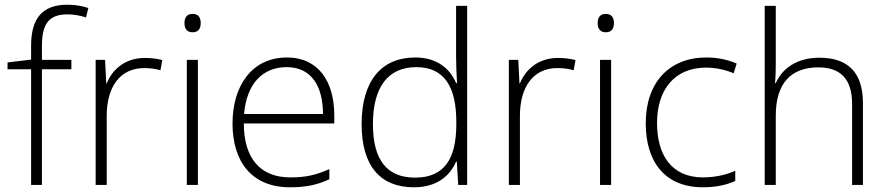

<svg xmlns="http://www.w3.org/2000/svg" viewBox="-20 -785 3766 815"><path d="M283 -491V-531H158V-592C158 -686 190 -724 266 -724C292 -724 321 -719 345 -711L355 -751C330 -759 302 -765 266 -765C160 -765 112 -707 112 -592V-532L12 -520V-491H112V0H158V-491Z M594 -539C512 -539 457 -491 433 -431H431L426 -531H386V0H433V-293C433 -417 490 -496 592 -496C618 -496 639 -493 661 -487L669 -530C647 -536 622 -539 594 -539Z M797 -726C774 -726 763 -711 763 -687C763 -663 774 -648 797 -648C822 -648 832 -663 832 -687C832 -711 822 -726 797 -726ZM820 -531H773V0H820Z M1198 -541C1048 -541 967 -419 967 -261C967 -98 1049 10 1211 10C1278 10 1326 0 1378 -24V-67C1318 -41 1277 -32 1212 -32C1085 -32 1015 -113 1015 -261H1399V-295C1399 -437 1333 -541 1198 -541ZM1197 -500C1302 -500 1351 -419 1351 -301H1016C1027 -430 1095 -500 1197 -500Z M1737 10C1835 10 1890 -39 1916 -99H1919L1925 0H1963V-760H1916V-544C1916 -509 1918 -467 1920 -432H1916C1891 -493 1835 -541 1743 -541C1599 -541 1515 -442 1515 -258C1515 -83 1592 10 1737 10ZM1742 -31C1621 -31 1563 -108 1563 -258C1563 -415 1627 -500 1747 -500C1866 -500 1917 -417 1917 -266V-259C1917 -113 1868 -31 1742 -31Z M2348 -539C2266 -539 2211 -491 2187 -431H2185L2180 -531H2140V0H2187V-293C2187 -417 2244 -496 2346 -496C2372 -496 2393 -493 2415 -487L2423 -530C2401 -536 2376 -539 2348 -539Z M2551 -726C2528 -726 2517 -711 2517 -687C2517 -663 2528 -648 2551 -648C2576 -648 2586 -663 2586 -687C2586 -711 2576 -726 2551 -726ZM2574 -531H2527V0H2574Z M2964 10C3021 10 3067 -1 3101 -17V-60C3063 -43 3015 -32 2964 -32C2829 -32 2769 -129 2769 -263C2769 -406 2845 -498 2977 -498C3015 -498 3057 -490 3094 -474L3107 -515C3071 -531 3028 -541 2978 -541C2822 -541 2721 -436 2721 -262C2721 -96 2804 10 2964 10Z M3273 -510V-760H3226V0H3273V-294C3273 -431 3337 -499 3454 -499C3546 -499 3597 -451 3597 -344V0H3643V-347C3643 -480 3577 -540 3458 -540C3360 -540 3299 -492 3273 -432H3270C3272 -458 3273 -481 3273 -510Z"/></svg>

Font: Noto Sans Syriac Extralight
Style: Regular
Weight: 200
Designer: Patrick Giasson and the Monotype Design Team
Foundry: Monotype Imaging Inc.
Version: Version 3.000